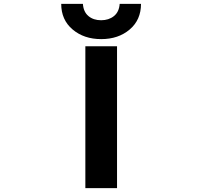

<svg xmlns="http://www.w3.org/2000/svg" viewBox="-20 -972 1040 994"><path d="M421.9 2V-732.4H585.9V2ZM296.9 -952.1H409.2Q412.1 -910.2 438 -888.7Q463.9 -867.2 503.4 -867.2Q543 -867.2 569.8 -888.7Q596.7 -910.2 599.6 -952.1H710Q710 -869.1 651.4 -819.3Q592.8 -769.5 503.9 -769.5Q415 -769.5 356 -819.3Q296.9 -869.1 296.9 -952.1Z"/></svg>

Font: Gen Shin Gothic Monospace Bold
Style: Bold
Weight: 700
Designer: [Source Han Sans]
Ryoko NISHIZUKA  (kana & ideographs); Paul D. Hunt (Latin, Greek & Cyrillic); Wenlong ZHANG  (bopomofo
Version: Version 1.002.20150607